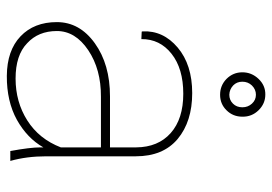

<svg xmlns="http://www.w3.org/2000/svg" viewBox="-138 -656 805 568"><g transform="rotate(90 264.0 -371.5)"><path d="M415.5 -149.4V-268.1H266.1Q184.6 -268.6 127.9 -230.5Q71.3 -192.4 71.3 -137.7Q71.3 -83 107.4 -49.8Q142.6 -15.6 211.9 -15.6Q281.2 -15.6 335.9 -50.3Q390.6 -85 415.5 -149.4ZM415.5 -89.4V-97.7Q388.2 -49.8 334 -19.5Q279.3 10.7 204.1 10.3Q128.9 9.8 86.9 -30.3Q44.9 -70.3 44.9 -137.7Q44.9 -205.1 107.4 -250Q169.9 -294.9 264.6 -294.9H415.5V-372.1Q415 -437.5 373 -474.6Q331.1 -511.7 256.8 -511.7Q182.6 -511.7 138.7 -477.1Q94.7 -442.4 95.2 -387.7L73.2 -388.7L72.3 -391.1Q69.3 -452.1 120.1 -495.1Q170.9 -538.1 254.9 -538.1Q338.9 -538.1 390.6 -495.1Q441.9 -452.1 441.9 -371.1V-106.4Q441.9 -48.3 455.6 0H426.3Q415.5 -58.6 415.5 -89.4ZM232.4 -659.2Q244.1 -648.4 259.8 -647.9Q275.4 -647.9 286.1 -658.7Q296.9 -669.4 296.9 -686.5Q296.9 -703.1 286.1 -714.8Q275.4 -726.6 259.8 -726.6Q244.1 -726.6 232.4 -714.8Q221.2 -703.1 221.2 -686.5Q221.2 -669.9 232.4 -659.2ZM259.3 -754.4Q286.1 -754.4 305.7 -734.4Q325.2 -714.4 324.7 -686.5Q324.7 -658.7 305.7 -639.6Q287.1 -620.6 259.8 -620.6Q232.4 -620.6 212.9 -639.6Q193.4 -659.2 193.4 -686.5Q193.4 -713.9 212.9 -734.4Q232.4 -754.9 259.3 -754.4Z"/></g></svg>

Font: Roboto-Thin
Style: Regular
Weight: 250
Designer: Google
Version: Version 1.100141; 2013; ttfautohint (v0.94.14-c901) -l 8 -r 